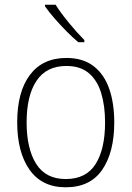

<svg xmlns="http://www.w3.org/2000/svg" viewBox="-20 -785 559 815"><path d="M465 -265Q465 -139 414 -64.5Q363 10 259 10Q158 10 105.5 -64.5Q53 -139 53 -266Q53 -395 107 -467Q161 -539 262 -539Q332 -539 377 -504.5Q422 -470 443.5 -408.5Q465 -347 465 -265ZM93 -266Q93 -154 133.5 -89.5Q174 -25 259 -25Q346 -25 386 -89Q426 -153 426 -265Q426 -336 409.5 -390Q393 -444 357 -474.5Q321 -505 262 -505Q177 -505 135 -442Q93 -379 93 -266ZM216 -765Q238 -730 273 -687.5Q308 -645 338 -615V-606H312Q288 -626 261.5 -653Q235 -680 211 -707.5Q187 -735 171 -758V-765Z"/></svg>

Font: Noto Sans Armenian SemiCondensed ExtraLight
Style: Regular
Weight: 200
Width: 4
Designer: Monotype Design Team
Foundry: Monotype Imaging Inc.
Version: Version 2.008; ttfautohint (v1.8.4.7-5d5b)